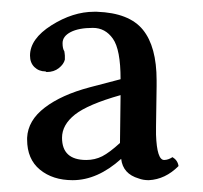

<svg xmlns="http://www.w3.org/2000/svg" viewBox="-20 -660 344 325"><path d="M183.1 -418 184.1 -499Q128.9 -483.4 106.9 -466.1Q85 -448.7 85 -426.8Q85 -389.2 126 -389.2Q140.6 -389.2 153.1 -395.5Q165.5 -401.9 183.1 -418ZM131.8 -512.2 184.1 -525.9Q184.1 -576.2 171.1 -594.5Q158.2 -612.8 137.2 -612.8Q113.3 -612.8 99.6 -605.7Q85.9 -598.6 85.9 -586.9Q85.9 -577.6 88.9 -573.2Q88.9 -572.3 89.4 -569.8Q89.8 -567.4 89.8 -565.9V-559.1Q87.9 -551.3 79.6 -544.7Q71.3 -538.1 59.1 -538.1Q58.1 -538.1 57.1 -539.1Q45.9 -539.1 38.3 -546.4Q30.8 -553.7 30.8 -565.9Q30.8 -594.2 67.1 -617.2Q103.5 -640.1 139.2 -640.1H144Q198.7 -638.2 221.9 -609.6Q245.1 -581.1 245.1 -523.9V-514.2L244.1 -445.8V-432.1Q245.6 -389.2 257.8 -389.2Q264.6 -389.2 272 -394Q280.8 -388.7 282.2 -378.9Q259.8 -356.4 231.9 -355Q222.2 -355 214.8 -357.9Q188 -365.7 185.1 -391.1Q145 -355 103 -355Q69.3 -355 47.6 -372.8Q25.9 -390.6 25.9 -423.8V-426.8Q27.3 -456.1 55.7 -477.8Q84 -499.5 131.8 -512.2Z"/></svg>

Font: Common Serif Medium
Style: Regular
Weight: 500
Designer: Philipp H. Poll, Khaled Hosny
Foundry: Stefan Peev, Context Ltd.
Version: Version 1.026